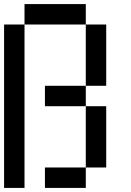

<svg xmlns="http://www.w3.org/2000/svg" viewBox="-20 -920 640 940"><path d="M0 0V-800H100V0ZM100 -800V-900H400V-800ZM200 0V-100H400V0ZM200 -400V-500H400V-400ZM400 -100V-400H500V-100ZM400 -500V-800H500V-500Z"/></svg>

Font: Galmuri9 Regular
Style: Regular
Weight: 400
Designer: Lee Minseo (quiple)
Version: Version 2.399;hotconv 1.1.1;makeotfexe 2.6.0 DEVELOPMENT